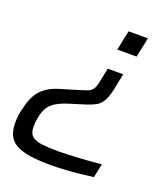

<svg xmlns="http://www.w3.org/2000/svg" viewBox="-130 -600 760 877"><g transform="rotate(20 250.5 -162.0)"><path d="M219 186Q163 186 121 180Q79 174 52.5 160.5Q26 147 13 122Q0 97 0 60Q0 39 3 18.5Q6 -2 11 -17Q17 -45 27 -66.5Q37 -88 51 -104Q65 -120 85.5 -132.5Q106 -145 135 -154L205 -175Q242 -186 260 -192.5Q278 -199 286 -211.5Q294 -224 299 -250L313 -317H388L371 -233Q363 -197 350.5 -177Q338 -157 319.5 -147Q301 -137 272 -128L217 -111Q185 -102 163 -92Q141 -82 126.5 -70Q112 -58 103 -40Q94 -22 89 5Q87 16 86 26.5Q85 37 85 48Q85 79 101 93Q117 107 149 111Q181 115 230 115Q246 115 270.5 114Q295 113 324 111.5Q353 110 382 107.5Q411 105 437 103L423 170Q394 174 356.5 178Q319 182 282.5 184Q246 186 219 186ZM324 -414 344 -510H438L418 -414Z"/></g></svg>

Font: Saira Expanded
Style: Italic
Weight: 400
Width: 7
Italic angle: -12°
Designer: Hector Gatti with collaboration of the Omnibus-Type team
Foundry: Omnibus-Type
Version: Version 1.101